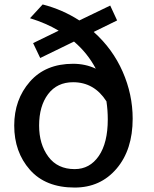

<svg xmlns="http://www.w3.org/2000/svg" viewBox="-20 -826 691 864"><path d="M403 -683 402 -682Q487 -606 532 -503.5Q577 -401 577 -292Q577 -152 504.5 -67Q432 18 316 18Q185 18 114.5 -62Q44 -142 44 -261Q44 -378 114.5 -458.5Q185 -539 309 -539Q364 -539 411 -517Q374 -587 313 -639L161 -565L129 -632L244 -688Q187 -722 115 -744L172 -806Q261 -783 337 -734L476 -801L507 -734ZM316 -65Q384 -65 424.5 -124Q465 -183 465 -289Q465 -330 459 -370Q404 -456 309 -456Q237 -456 196.5 -402.5Q156 -349 156 -261Q156 -177 197.5 -121Q239 -65 316 -65Z"/></svg>

Font: Martel Sans DemiBold
Style: Regular
Weight: 600
Designer: Dan Reynolds and Mathieu Réguer
Foundry: Dan Reynolds and Mathieu Réguer
Version: Version 1.001;PS 001.001;hotconv 1.0.70;makeotf.lib2.5.58329